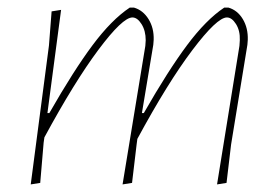

<svg xmlns="http://www.w3.org/2000/svg" viewBox="-20 -482 733 506"><path d="M141 -456 105 -184H110Q174 -296 224 -363Q274 -430 322 -462H333Q357 -455 371.5 -431.5Q386 -408 385 -377L384 -364L354 -184H359Q423 -296 473 -363Q523 -430 571 -462H582Q606 -455 620 -431.5Q634 -408 633 -377L632 -364L589 -101L577 0L552 4L611 -361L612 -376Q613 -401 602 -418.5Q591 -436 578 -436Q552 -436 487 -350Q422 -264 342 -116L340 -101L328 0L303 4L363 -361L364 -376Q364 -401 353 -418.5Q342 -436 329 -436Q303 -436 239.5 -351Q176 -266 97 -120L95 -106L86 0L61 4L109 -362L116 -452Z"/></svg>

Font: Alegreya Sans Thin
Style: Italic
Weight: 100
Italic angle: -7°
Designer: Juan Pablo del Peral
Foundry: Huerta Tipografica
Version: Version 2.007